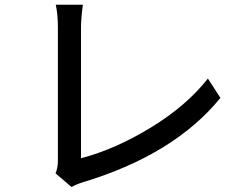

<svg xmlns="http://www.w3.org/2000/svg" viewBox="-20 -751 1017 795"><path d="M210 -33.2Q219.7 -56.6 219.7 -85.9V-635.7Q219.7 -692.4 210.9 -731.4H323.2Q315.4 -674.8 315.4 -636.7V-95.7Q457 -132.8 605 -223.1Q752.9 -313.5 840.8 -425.8L892.6 -345.7Q701.2 -110.4 322.3 3.9Q292 13.7 276.4 23.4Z"/></svg>

Font: Min Sans Medium
Style: Regular
Weight: 500
Designer: Jinseong-Kim, NotoSansCJK, Nunito
Foundry: Jinseong-Kim
Version: Version 1.400;Glyphs 3.1.2 (3151)